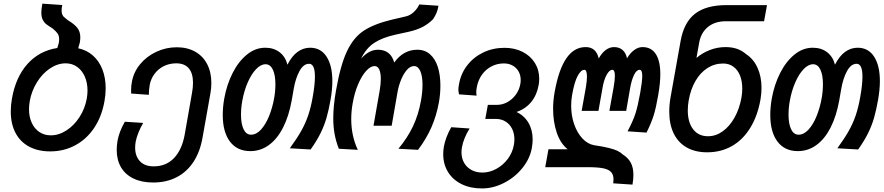

<svg xmlns="http://www.w3.org/2000/svg" viewBox="-20 -818 4841 1052"><path d="M39 -207Q39 -242 45.5 -278Q66 -395.5 130.5 -467.5Q195 -539.5 294 -555L302 -582Q304 -592.5 304 -603.5Q304 -622 295.8 -634Q287.5 -646 268.5 -662Q244 -677 232.8 -686Q221.5 -695 214 -710Q206.5 -725 206.5 -749.5Q206.5 -767.5 212 -798L321 -790.5Q317.5 -773 317.5 -760Q317.5 -746.5 321.5 -738Q325.5 -729.5 330.2 -725Q335 -720.5 351.5 -707.5Q387.5 -686 403.8 -665.2Q420 -644.5 420 -613Q420 -602 417.5 -585.5L408.5 -553.5Q454.5 -544 488.5 -514.2Q522.5 -484.5 540.8 -438.2Q559 -392 559 -334Q559 -299.5 552.5 -264Q537.5 -179 495.8 -117Q454 -55 392 -21.8Q330 11.5 255 11.5Q188 11.5 139.2 -14.8Q90.5 -41 64.8 -90.2Q39 -139.5 39 -207ZM455.5 -278Q459.5 -302 459.5 -321.5Q459.5 -364 444.8 -398Q430 -432 402.8 -451.5Q375.5 -471 340 -471Q295.5 -471 253.8 -443Q212 -415 182.5 -367.2Q153 -319.5 143 -264Q139 -239 139 -219.5Q139 -178 153.8 -145.5Q168.5 -113 195.5 -94.8Q222.5 -76.5 258 -76.5Q302.5 -76.5 344.2 -103.5Q386 -130.5 415.8 -176.8Q445.5 -223 455.5 -278Z M619.5 3.5Q619.5 -20 624 -47Q632.5 -95.5 664 -151L764.5 -144.5Q750 -119.5 739 -92.5Q728 -65.5 723.5 -42Q720.5 -25 720.5 -9.5Q720.5 38 747 65.8Q773.5 93.5 822.5 93.5Q890 93.5 933.5 48Q977 2.5 992 -80.5L1032.5 -311.5Q1037.5 -338.5 1037.5 -364.5Q1037.5 -416 1014.5 -443.5Q991.5 -471 945.5 -471Q908 -471 877.2 -455.5Q846.5 -440 826.5 -413Q806.5 -386 800.5 -353.5Q795.5 -324.5 795.5 -298.5L698.5 -305.5Q698.5 -310 698.5 -328.8Q698.5 -347.5 703 -371Q712.5 -423.5 748 -466.5Q783.5 -509.5 836.5 -534.2Q889.5 -559 948.5 -559Q1006.5 -559 1049.5 -534.8Q1092.5 -510.5 1115.2 -466.2Q1138 -422 1138 -363.5Q1138 -335 1133 -307L1090 -65.5Q1076.5 13.5 1040 69Q1003.5 124.5 947.5 153.2Q891.5 182 819.5 182Q757 182 712 160.5Q667 139 643.2 98.8Q619.5 58.5 619.5 3.5Z M1200.5 -188Q1200.5 -233 1209 -279.5Q1222.5 -354.5 1254.5 -417.8Q1286.5 -481 1332.8 -518.8Q1379 -556.5 1433.5 -556.5Q1480 -556.5 1512 -531.8Q1544 -507 1555 -463.5Q1579 -511 1610.5 -533.8Q1642 -556.5 1679 -556.5Q1737.5 -556.5 1769.2 -507.8Q1801 -459 1801 -373Q1801 -327.5 1791 -270.5Q1781 -214 1768.8 -171.5Q1756.5 -129 1735.8 -87.2Q1715 -45.5 1682 1L1568 -5.5Q1606.5 -58.5 1629.8 -99.5Q1653 -140.5 1668 -184Q1683 -227.5 1693 -284.5Q1705.5 -352.5 1705.5 -398.5Q1705.5 -468.5 1673.5 -468.5Q1643 -468.5 1621.2 -429Q1599.5 -389.5 1589.5 -332L1578.5 -269Q1563 -182 1531 -119.2Q1499 -56.5 1453.2 -23.2Q1407.5 10 1351.5 10Q1279.5 10 1240 -42.2Q1200.5 -94.5 1200.5 -188ZM1482 -279.5Q1489 -318 1489 -356.5Q1489 -407 1475 -436.5Q1461 -466 1435 -466Q1409 -466 1383.2 -439.2Q1357.5 -412.5 1337.5 -366.8Q1317.5 -321 1307.5 -265.5Q1300.5 -227 1300.5 -189.5Q1300.5 -139 1314.8 -109.5Q1329 -80 1355.5 -80Q1385 -80 1410.8 -108.8Q1436.5 -137.5 1454.8 -183.2Q1473 -229 1482 -279.5Z M1806 -171Q1806 -237.5 1821 -322Q1845.5 -462.5 1881.5 -538Q1917.5 -613.5 1973.8 -650.2Q2030 -687 2128 -710.5L2205 -728.5Q2228.5 -734 2248.2 -753Q2268 -772 2277 -793.5L2382.5 -786.5Q2378.5 -763.5 2372 -748Q2365.5 -732.5 2353 -713Q2330 -689 2297.5 -671.5Q2265 -654 2217.5 -643.5L2146.5 -628Q2076 -612.5 2031.2 -583.5Q1986.5 -554.5 1958.5 -497Q1980.5 -521 2003 -533.2Q2025.5 -545.5 2050.5 -545.5Q2120.5 -545.5 2140 -475.5Q2190.5 -545.5 2266.5 -545.5Q2308 -545.5 2336.5 -520.2Q2365 -495 2379 -450.8Q2393 -406.5 2393 -349.5Q2393 -301.5 2384.5 -255.5Q2371.5 -184 2344 -121Q2316.5 -58 2270.5 3L2163 -3Q2213 -63 2243 -126.5Q2273 -190 2286.5 -266Q2295 -312 2295 -353.5Q2295 -401.5 2282.8 -428.8Q2270.5 -456 2249 -456Q2228.5 -456 2210.2 -435.8Q2192 -415.5 2178.5 -383.2Q2165 -351 2158.5 -315.5L2126 -129H2026.5L2060.5 -323Q2066.5 -357.5 2066.5 -385.5Q2066.5 -418.5 2058 -437.2Q2049.5 -456 2032.5 -456Q2010.5 -456 1986.5 -429.8Q1962.5 -403.5 1942.5 -357Q1922.5 -310.5 1912.5 -252.5Q1904.5 -209.5 1904.5 -165.5Q1904.5 -73.5 1940.5 3L1836.5 -3Q1821 -42.5 1813.5 -82.8Q1806 -123 1806 -171Z M2408.5 27Q2408.5 6 2412 -14.5Q2421.5 -66.5 2452.5 -121L2553 -114Q2519 -58.5 2511 -10.5Q2508.5 5.5 2508.5 16.5Q2508.5 49 2523 74.2Q2537.5 99.5 2563.5 113.5Q2589.5 127.5 2623.5 127.5Q2662 127.5 2699 107.5Q2736 87.5 2762 53Q2788 18.5 2795.5 -23.5Q2798.5 -39.5 2798.5 -54Q2798.5 -87 2785.8 -112.5Q2773 -138 2749.8 -152.2Q2726.5 -166.5 2696.5 -166.5H2639L2653 -243.5H2704Q2733 -243.5 2760.2 -258.5Q2787.5 -273.5 2806.5 -299.8Q2825.5 -326 2831 -358Q2833 -368 2833 -379.5Q2833 -406 2821.2 -426.8Q2809.5 -447.5 2788.5 -459Q2767.5 -470.5 2741 -470.5Q2704 -470.5 2672.8 -454.2Q2641.5 -438 2620.5 -408.5Q2599.5 -379 2592.5 -340Q2589.5 -323.5 2589.5 -312.5Q2589.5 -303.5 2591.5 -294L2495 -301Q2491.5 -318.5 2491.5 -327Q2491.5 -339.5 2495 -356.5Q2505 -415 2540.2 -460.2Q2575.5 -505.5 2628.5 -530.8Q2681.5 -556 2744 -556Q2799.5 -556 2843 -534Q2886.5 -512 2910.5 -473.5Q2934.5 -435 2934.5 -386.5Q2934.5 -370 2931.5 -352.5Q2921.5 -296.5 2890 -258.5Q2858.5 -220.5 2810 -204.5Q2852.5 -184.5 2875.5 -145.2Q2898.5 -106 2898.5 -54Q2898.5 -32 2894 -7Q2883.5 51.5 2842.5 102.5Q2801.5 153.5 2742 184Q2682.5 214.5 2620.5 214.5Q2557 214.5 2509 190.8Q2461 167 2434.8 124.5Q2408.5 82 2408.5 27Z M3341.5 165Q3341.5 139.5 3328.5 125Q3315.5 110.5 3285.5 104.2Q3255.5 98 3201.5 98H2967.5L2985 0H3090.5Q3050 -32.5 3030.2 -92Q3010.5 -151.5 3010.5 -222.5Q3010.5 -265.5 3018.5 -311Q3040.5 -436 3082.8 -498Q3125 -560 3189 -560Q3218.5 -560 3236.2 -543.8Q3254 -527.5 3260.5 -497.5Q3276.5 -527 3298.2 -543.5Q3320 -560 3344.5 -560Q3373 -560 3391.2 -544Q3409.5 -528 3415.5 -498.5Q3432.5 -527.5 3454.8 -543.8Q3477 -560 3500.5 -560Q3548.5 -560 3573.2 -522Q3598 -484 3598 -411Q3598 -363 3586.5 -297Q3574.5 -227.5 3562 -187Q3549.5 -146.5 3522.5 -91.5L3418.5 -98.5Q3448.5 -155 3461.5 -195.2Q3474.5 -235.5 3487.5 -307.5Q3499 -371.5 3499 -402.5Q3499 -435.5 3484.5 -435.5Q3467.5 -435.5 3453.8 -407Q3440 -378.5 3432.5 -334.5L3411 -210.5H3319L3342.5 -342Q3349 -379 3349 -402.5Q3349 -435.5 3335 -435.5Q3319 -435.5 3303.8 -407.8Q3288.5 -380 3281 -334.5L3259 -210.5H3167L3190.5 -342Q3196 -376.5 3196 -397.5Q3196 -416 3192.5 -425.8Q3189 -435.5 3182 -435.5Q3163 -435.5 3145 -402Q3127 -368.5 3114.5 -297Q3109.5 -269 3109.5 -238.5Q3109.5 -184.5 3126 -137.2Q3142.5 -90 3171 -59.5Q3199.5 -29 3234.5 -22.5Q3286 -15 3316.5 -7.2Q3347 0.5 3363.5 8.5Q3380 16.5 3392 28Q3421.5 46.5 3436 73.2Q3450.5 100 3450.5 140.5Q3450.5 165.5 3445.5 193.5L3340 186.5Q3341.5 175.5 3341.5 165Z M3647 -206Q3647 -245.5 3654 -284.5L3709 -592.5Q3727 -695 3787.8 -742.5Q3848.5 -790 3961 -790H4182.5L4166.5 -701.5H3956.5Q3897 -701.5 3858.8 -670.2Q3820.5 -639 3811 -584.5L3796 -500.5Q3827.5 -527.5 3869 -543.8Q3910.5 -560 3955 -560Q3990.5 -560 4018 -550.5Q4045.5 -541 4068.5 -521Q4109 -494.5 4130.8 -446.2Q4152.5 -398 4152.5 -336Q4152.5 -307.5 4147 -273.5Q4131 -183 4091 -117.8Q4051 -52.5 3990.8 -18Q3930.5 16.5 3855 16.5Q3789 16.5 3742.2 -10.2Q3695.5 -37 3671.2 -87Q3647 -137 3647 -206ZM4042.5 -282.5Q4047 -309 4047 -333Q4047 -373.5 4034.5 -404.5Q4022 -435.5 3998.2 -452.8Q3974.5 -470 3942 -470Q3895 -470 3856 -445Q3817 -420 3790.5 -374.2Q3764 -328.5 3753.5 -268Q3748.5 -240 3748.5 -213Q3748.5 -148 3777.8 -109.8Q3807 -71.5 3859.5 -71.5Q3902.5 -71.5 3940.2 -98.8Q3978 -126 4004.8 -174Q4031.5 -222 4042.5 -282.5Z M4200.5 -188Q4200.5 -233 4209 -279.5Q4222.5 -354.5 4254.5 -417.8Q4286.5 -481 4332.8 -518.8Q4379 -556.5 4433.5 -556.5Q4480 -556.5 4512 -531.8Q4544 -507 4555 -463.5Q4579 -511 4610.5 -533.8Q4642 -556.5 4679 -556.5Q4737.5 -556.5 4769.2 -507.8Q4801 -459 4801 -373Q4801 -327.5 4791 -270.5Q4781 -214 4768.8 -171.5Q4756.5 -129 4735.8 -87.2Q4715 -45.5 4682 1L4568 -5.5Q4606.5 -58.5 4629.8 -99.5Q4653 -140.5 4668 -184Q4683 -227.5 4693 -284.5Q4705.5 -352.5 4705.5 -398.5Q4705.5 -468.5 4673.5 -468.5Q4643 -468.5 4621.2 -429Q4599.5 -389.5 4589.5 -332L4578.5 -269Q4563 -182 4531 -119.2Q4499 -56.5 4453.2 -23.2Q4407.5 10 4351.5 10Q4279.5 10 4240 -42.2Q4200.5 -94.5 4200.5 -188ZM4482 -279.5Q4489 -318 4489 -356.5Q4489 -407 4475 -436.5Q4461 -466 4435 -466Q4409 -466 4383.2 -439.2Q4357.5 -412.5 4337.5 -366.8Q4317.5 -321 4307.5 -265.5Q4300.5 -227 4300.5 -189.5Q4300.5 -139 4314.8 -109.5Q4329 -80 4355.5 -80Q4385 -80 4410.8 -108.8Q4436.5 -137.5 4454.8 -183.2Q4473 -229 4482 -279.5Z"/></svg>

Font: JuliaMono MediumItalic
Style: Regular
Weight: 500
Italic angle: -9°
Monospace: yes
Designer: cormullion
Foundry: corm
Version: Version 0.049; ttfautohint (v1.8.4)